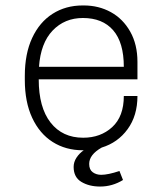

<svg xmlns="http://www.w3.org/2000/svg" viewBox="-20 -541 596 704"><path d="M484 -250H122Q122 -147 165.5 -91.5Q209 -36 285 -36Q349 -36 391.5 -75Q434 -114 434 -189H484Q484 -117 448 -67.5Q412 -18 353 0Q307 26 307 60Q307 81 320 90.5Q333 100 351 100Q376 100 418 86L431 119Q392 143 347 143Q307 143 278.5 126Q250 109 250 71Q250 53 260.5 37Q271 21 287 10H284Q221 10 173 -20.5Q125 -51 98 -109Q71 -167 71 -248V-263Q71 -344 98 -402Q125 -460 173 -490.5Q221 -521 283 -521H287Q342 -521 386.5 -496.5Q431 -472 457.5 -425Q484 -378 484 -314ZM434 -296Q434 -385 395 -430Q356 -475 284 -475Q217 -475 173 -429Q129 -383 123 -296Z"/></svg>

Font: Chivo Thin
Style: Regular
Weight: 100
Designer: Hector Gatti
Foundry: Omnibus-Type
Version: Version 1.007